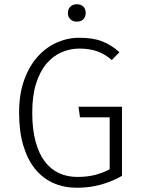

<svg xmlns="http://www.w3.org/2000/svg" viewBox="-20 -874 665 905"><path d="M507 -591Q475 -619 438.5 -632Q402 -645 354 -645Q311 -645 271 -628Q231 -611 200 -575Q169 -539 150.5 -481.5Q132 -424 132 -343Q132 -265 147.5 -207.5Q163 -150 191 -113Q219 -76 258 -58Q297 -40 345 -40Q391 -40 428 -49.5Q465 -59 497 -76V-321H357L350 -371H555V-45Q510 -19 456.5 -4Q403 11 342 11Q282 11 232 -11Q182 -33 146 -77Q110 -121 90 -187.5Q70 -254 70 -343Q70 -431 94 -497Q118 -563 157.5 -607Q197 -651 248 -673.5Q299 -696 353 -696Q419 -696 462 -679Q505 -662 543 -628ZM300 -813Q300 -831 311.5 -842.5Q323 -854 342 -854Q362 -854 373 -842.5Q384 -831 384 -813Q384 -795 373 -783.5Q362 -772 342 -772Q323 -772 311.5 -783.5Q300 -795 300 -813Z"/></svg>

Font: Jldddboxgfspflltxgxzjzlszac
Style: Regular
Weight: 300
Designer: Carrois Corporate & Edenspiekermann
Foundry: Carrois Corporate GbR & Edenspiekermann AG
Version: Version 2.001